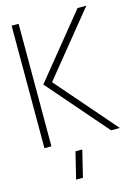

<svg xmlns="http://www.w3.org/2000/svg" viewBox="-132 -755 743 1035"><g transform="rotate(-15 239.5 -238.0)"><path d="M160.2 208 196.3 59.6H234.4L198.2 208ZM39.1 0V-683.6H78.1V0ZM122.1 -333 407.2 -683.6H456.1L170.9 -333L460 0H411.1Z"/></g></svg>

Font: Post No Bills Colombo
Style: Light
Weight: 400
Designer: Kosala Senevirathne, Siva Puranthara, Lasantha Premarathna, Tharique Azeez
Foundry: Mooniak
Version: Version 1.220 ; ttfautohint (v1.5)